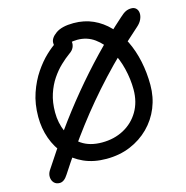

<svg xmlns="http://www.w3.org/2000/svg" viewBox="-113 -817 960 991"><g transform="rotate(-15 367.0 -321.5)"><path d="M85.6 67.8Q66.6 67.8 55.6 56.2Q44.6 44.6 43.3 26.5Q42 8.4 53 -9Q113.2 -102 176.2 -189.8Q239.2 -277.6 308 -360.8Q376.8 -444 452.1 -522.9Q527.4 -601.8 612 -676.8Q630.6 -694.2 644.2 -700.8Q657.8 -707.4 674.2 -707.4Q690.6 -707.4 700.1 -697.8Q709.6 -688.2 710.8 -672.8Q712 -657.4 704.2 -639.9Q696.4 -622.4 678.2 -606.6Q558.6 -501.4 462.5 -397.6Q366.4 -293.8 285.6 -187.2Q204.8 -80.6 129.8 35.4Q109.4 67.8 85.6 67.8ZM351 10Q283.8 10 231.1 -13.5Q178.4 -37 141.6 -78.5Q104.8 -120 85.4 -174.3Q66 -228.6 66 -290Q66 -359.4 85.8 -416.8Q105.6 -474.2 135.5 -518.2Q165.4 -562.2 197.4 -592.3Q229.4 -622.4 254.7 -637.8Q280 -653.2 289 -653.2Q309.6 -653.2 320.8 -643.4Q332 -633.6 334.1 -619.2Q336.2 -604.8 329.4 -590Q322.6 -575.2 306.2 -564.4Q281.6 -546.8 255.5 -522Q229.4 -497.2 206.9 -463.9Q184.4 -430.6 170.2 -387.4Q156 -344.2 156 -290Q156 -233.4 177.5 -185Q199 -136.6 242.5 -107.1Q286 -77.6 351 -77.6Q415.8 -77.6 467.2 -105.2Q518.6 -132.8 548.3 -183Q578 -233.2 578 -300Q578 -355.6 564 -412.7Q550 -469.8 522.6 -517.4Q495.2 -565 455.3 -593.9Q415.4 -622.8 363.4 -622.8Q339 -622.8 324.4 -617.4Q309.8 -612 299.2 -606.2Q288.6 -600.4 275.4 -600.4Q258.6 -600.4 249 -610Q239.4 -619.6 239.4 -639.6Q239.4 -665 271.6 -688Q303.8 -711 366.8 -711Q423.8 -711 470.9 -689.8Q518 -668.6 554.9 -630Q591.8 -591.4 616.9 -540Q642 -488.6 655 -427.3Q668 -366 668 -300Q668 -235.4 645.1 -179.3Q622.2 -123.2 579.6 -80.7Q537 -38.2 479.3 -14.1Q421.6 10 351 10Z"/></g></svg>

Font: Shantell Sans Light
Style: Regular
Weight: 300
Designer: Stephen Nixon, Anya Danilova, Shantell Martin
Foundry: Arrow Type
Version: Version 1.011;[c5ecc13dd]